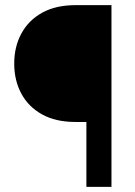

<svg xmlns="http://www.w3.org/2000/svg" viewBox="-20 -731 529 751"><path d="M416 0H317.9V-253.9H275.9Q198.2 -253.9 144.8 -283.4Q91.3 -313 63.5 -364.7Q35.6 -416.5 35.6 -482.4Q35.6 -547.9 63.5 -599.6Q91.3 -651.4 144.8 -681.2Q198.2 -710.9 275.9 -710.9H416Z"/></svg>

Font: Vazirmatn FD Medium
Style: Regular
Weight: 500
Designer: Saber Rastikerdar
Foundry: Saber Rastikerdar
Version: Version 33.003